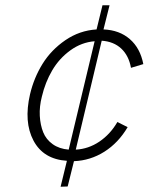

<svg xmlns="http://www.w3.org/2000/svg" viewBox="-20 -606 621 730"><path d="M210.4 104 234.4 5.4Q145 -0.5 107.4 -71.3Q69.8 -142.1 94.2 -247.6Q108.9 -310.1 141.8 -363.3Q174.8 -416.5 228.8 -453.4Q282.7 -490.2 347.2 -494.1L369.6 -585.9H396.5L373.5 -494.1Q434.1 -491.7 473.6 -457.3Q513.2 -422.9 524.9 -362.3L478 -348.1Q469.7 -394.5 440.9 -421.4Q412.1 -448.2 366.7 -451.2L268.1 -37.1Q316.4 -39.6 357.9 -67.6Q399.4 -95.7 426.3 -142.1L465.3 -122.6Q430.2 -63 377 -29.3Q323.7 4.4 261.2 6.8L237.3 103ZM241.2 -37.1 339.8 -449.2Q290 -445.3 247.6 -414.6Q205.1 -383.8 178.5 -338.4Q151.9 -293 139.2 -238.8Q129.4 -200.7 131.3 -165.5Q133.3 -130.4 144.3 -103Q155.3 -75.7 180.2 -57.9Q205.1 -40 241.2 -37.1Z"/></svg>

Font: HK Grotesk Light Legacy Italic
Style: Regular
Weight: 300
Italic angle: -13°
Designer: Alfredo Marco Pradil
Foundry: Hanken Design Co.
Version: Version 2.022;PS 002.022;hotconv 1.0.88;makeotf.lib2.5.64775